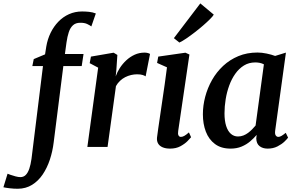

<svg xmlns="http://www.w3.org/2000/svg" viewBox="-140 -884 1784 1155"><path d="M138.5 -604.5Q146 -648.5 164.5 -686.5Q183 -724.5 211 -753.5Q239 -782.5 275.2 -798.8Q311.5 -815 354 -815Q374 -815 395.8 -812.8Q417.5 -810.5 436.5 -803L409.5 -725Q400.5 -732 384 -739.8Q367.5 -747.5 342 -747Q315.5 -747 299 -732Q282.5 -717 273.8 -690.5Q265 -664 260 -628.5L250.5 -559H362.5L351.5 -486.5H241L183 -28Q176.5 26.5 159.8 76.8Q143 127 116.5 166Q90 205 52.8 228Q15.5 251 -32.5 251.5Q-57.5 251.5 -82.5 248.5Q-107.5 245.5 -119.5 242.5L-94.5 161Q-91.5 162.5 -77.5 167.5Q-63.5 172.5 -46.5 177Q-29.5 181.5 -17.5 181.5Q1.5 181.5 14.5 168.8Q27.5 156 36 131.5Q44.5 107 49.5 71.5L118.5 -486.5H54.5L63 -528.5L131 -557Z M385.5 0 450.5 -477 399.5 -504 407 -543.5 543.5 -567 566 -553.5 560 -463.5 556 -424.5Q564.5 -449.5 580.8 -474.8Q597 -500 619.5 -521Q642 -542 669.8 -554.8Q697.5 -567.5 729.5 -567.5Q740 -567.5 749.2 -565Q758.5 -562.5 762.5 -559.5L736 -424.5Q731.5 -428.5 718.5 -432.8Q705.5 -437 684.5 -437Q667 -437 648.8 -432.8Q630.5 -428.5 613.2 -419.8Q596 -411 581.8 -397.5Q567.5 -384 557.5 -366L507 0Z M883 10Q856.5 10 838 2Q819.5 -6 811 -20.8Q802.5 -35.5 804.5 -56.5Q807 -78.5 812 -111.8Q817 -145 823 -187Q829 -229 836.2 -277.2Q843.5 -325.5 850.8 -376.8Q858 -428 864.5 -479L805 -505.5L812 -543.5L975.5 -567L999.5 -556L932 -96.5Q929 -78.5 933.8 -69.5Q938.5 -60.5 948 -60.5Q957.5 -60.5 968.5 -66.5Q979.5 -72.5 996.5 -87.5L1009.5 -58.5Q1004 -51.5 987.8 -35Q971.5 -18.5 945.2 -4.2Q919 10 883 10ZM906 -654.5 1065 -863.5 1146 -796Q1140.5 -786 1123.2 -768.8Q1106 -751.5 1081.8 -730.5Q1057.5 -709.5 1031.2 -689.2Q1005 -669 980.8 -652.5Q956.5 -636 939 -628Z M1515.5 -99.5Q1512.5 -78 1518.8 -69.2Q1525 -60.5 1534.5 -60.5Q1542.5 -60.5 1552.8 -66.2Q1563 -72 1579 -85L1593 -56Q1588 -48.5 1571.5 -32.5Q1555 -16.5 1529 -3.2Q1503 10 1470 10Q1440.5 10 1421.5 -4.8Q1402.5 -19.5 1401.5 -51.5L1404 -72.5Q1387 -52.5 1364.8 -33.5Q1342.5 -14.5 1313.2 -2.2Q1284 10 1247 10Q1190 10 1153 -17.8Q1116 -45.5 1098.2 -92.2Q1080.5 -139 1080.5 -196.5Q1080.5 -249 1094.5 -302Q1108.5 -355 1135.5 -402.8Q1162.5 -450.5 1202.5 -487.8Q1242.5 -525 1294.2 -546.5Q1346 -568 1409 -568Q1434.5 -568 1464.2 -561.8Q1494 -555.5 1515 -547.5L1580 -567.5ZM1447.5 -497Q1436 -503 1422.8 -505.8Q1409.5 -508.5 1396 -508.5Q1357.5 -508.5 1327.8 -490.2Q1298 -472 1275.8 -440.8Q1253.5 -409.5 1239 -369.8Q1224.5 -330 1217.5 -286.8Q1210.5 -243.5 1210.5 -202Q1210.5 -157.5 1220.5 -126.2Q1230.5 -95 1248.8 -79Q1267 -63 1291.5 -63Q1309 -63 1324.2 -69Q1339.5 -75 1352.8 -85Q1366 -95 1377.2 -106.5Q1388.5 -118 1397.5 -129Z"/></svg>

Font: Merriweather Light 18pt SemiBold
Style: Italic
Weight: 600
Italic angle: -7.8°
Version: Version 2.101